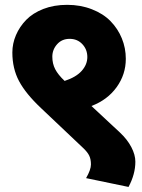

<svg xmlns="http://www.w3.org/2000/svg" viewBox="-20 -683 579 782"><path d="M242.7 -353.9 243.2 -353.4Q289.7 -368.6 312.7 -394.3Q335.7 -420.1 335.7 -450.7Q335.7 -481.3 315.5 -503Q295.2 -524.8 263.7 -524.8Q232.1 -524.8 212.6 -502.8Q193.1 -480.8 193.1 -452.2Q193.1 -423.7 204.8 -401.2Q216.4 -378.7 242.7 -353.9ZM330.6 42.5Q350.4 8.1 350.4 -13.1Q350.4 -34.4 343.5 -48.8Q336.7 -63.2 318.5 -80.4L147.1 -242.7Q84.9 -301.3 57.6 -352.6Q30.3 -403.9 30.3 -469.2Q30.3 -505.6 45 -539.9Q59.7 -574.3 86.7 -602.1Q113.8 -629.9 156.7 -646.6Q199.7 -663.3 253.8 -663.3Q307.9 -663.3 354.1 -645.3Q400.4 -627.4 430.2 -596.8Q460.1 -566.2 476.2 -526.8Q492.4 -487.4 492.4 -443.4Q492.4 -379.7 455 -327.9Q417.6 -276 352.4 -251.3L468.1 -143.6Q498 -115.8 514.7 -84.2Q531.3 -52.6 531.3 -24.3Q531.3 26.3 503.5 78.4Z"/></svg>

Font: Khula ExtraBold
Style: Regular
Weight: 800
Designer: Erin McLaughlin, Steve Matteson
Version: Version 1.002;PS 1.0;hotconv 1.0.72;makeotf.lib2.5.5900; ttf